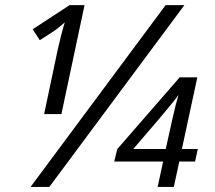

<svg xmlns="http://www.w3.org/2000/svg" viewBox="-20 -734 846 754"><path d="M234.4 -646Q220.2 -633.8 203.1 -620.1Q188 -608.4 136.2 -576.2L108.4 -619.1L253.4 -713.9H312L221.2 -286.1H153.3L207 -540.5Q212.4 -564.9 220.7 -597.4Q229 -629.9 234.4 -646ZM630.4 -713.9H704.1L173.8 0H100.1ZM620.6 -99.6H428.7L440.4 -148.4L685.5 -430.2H754.9L694.3 -148.9H756.8L746.1 -99.6H684.1L662.6 0H599.1ZM668.9 -317.4 681.2 -361.8Q676.8 -354.5 654.3 -326.7Q628.9 -294.4 503.4 -148.9H630.9Q661.1 -286.6 668.9 -317.4Z"/></svg>

Font: Viking Open Sans
Style: Italic
Weight: 400
Italic angle: -12°
Foundry: Ascender Corporation
Version: Version 2.000